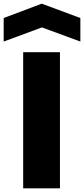

<svg xmlns="http://www.w3.org/2000/svg" viewBox="-60 -1024 457 1044"><path d="M66 -740H266V0H66ZM-40 -926 167 -1004 377 -926V-798L168 -875L-40 -798Z"/></svg>

Font: Encode Sans Normal
Style: ExtraBold
Weight: 800
Designer: Pablo Impallari, Andres Torresi
Foundry: Pablo Impallari, Andres Torresi
Version: Version 1.000; ttfautohint (v1.00) -l 8 -r 50 -G 200 -x 14 -